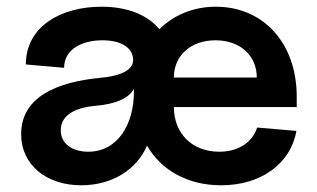

<svg xmlns="http://www.w3.org/2000/svg" viewBox="-20 -536 943 572"><path d="M639 16C757 16 846 -48 863 -146L746 -156C732 -111 689 -84 633 -84C553 -84 498 -138 498 -217H864V-248C864 -407 765 -516 623 -516C556 -516 497 -491 455 -449C418 -493 358 -516 282 -516C163 -516 57 -458 57 -344L171 -334C171 -391 227 -416 285 -416C337 -416 371 -397 376 -365C383 -324 332 -309 278 -304C152 -292 43 -248 43 -137C43 -43 120 16 222 16C311 16 386 -28 418 -102C461 -28 540 16 639 16ZM745 -305H498C498 -371 549 -416 622 -416C695 -416 745 -371 745 -305ZM243 -84C196 -84 161 -107 161 -148C161 -198 214 -217 267 -221C321 -226 362 -241 379 -271V-263C379 -166 331 -84 243 -84Z"/></svg>

Font: Uncut Sans Semibold
Style: Regular
Weight: 600
Designer: Kasper Nordkvist
Foundry: UNCUT.wtf
Version: Version 1.304;Glyphs 3.2 (3246)